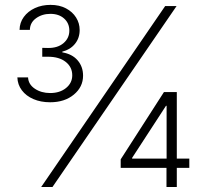

<svg xmlns="http://www.w3.org/2000/svg" viewBox="-20 -752 826 772"><path d="M181.6 -340.8Q144 -340.8 114.5 -353.5Q85 -366.2 67.9 -388.9Q50.8 -411.6 49.8 -440.9H92.8Q94.2 -412.6 120.1 -395.3Q146 -377.9 181.6 -377.9Q220.7 -377.9 245.6 -398.2Q270.5 -418.5 270.5 -449.2Q270.5 -482.4 244.1 -503.2Q217.8 -523.9 172.9 -523.9H149.9V-559.6L172.9 -559.1Q211.9 -558.6 235.4 -578.6Q258.8 -598.6 258.8 -628.9Q258.8 -658.7 237.8 -677.5Q216.8 -696.3 182.6 -696.3Q149.4 -696.3 125 -678.7Q100.6 -661.1 100.1 -631.8H58.6Q59.1 -661.1 75.7 -683.8Q92.3 -706.5 120.4 -719.5Q148.4 -732.4 183.1 -732.4Q218.8 -732.4 245.1 -718.5Q271.5 -704.6 285.9 -681.6Q300.3 -658.7 300.3 -631.3Q300.3 -598.6 281.2 -575.4Q262.2 -552.2 230.5 -544.4V-541.5Q270.5 -534.7 292.2 -509.3Q314 -483.9 314 -447.8Q314 -402.3 276.9 -371.6Q239.7 -340.8 181.6 -340.8ZM145.5 0 644 -727.5H689.9L190.9 0ZM465.3 -77.1V-111.3L639.2 -381.8H666V-326.7H647.5L511.2 -117.2V-114.3H741.2V-77.1ZM649.4 0V-87.9L649.9 -103.5V-381.8H690.9V0Z"/></svg>

Font: Inter 18pt ExtraLight
Style: Regular
Weight: 250
Designer: Rasmus Andersson
Foundry: rsms
Version: Version 4.001;git-66647c0bb